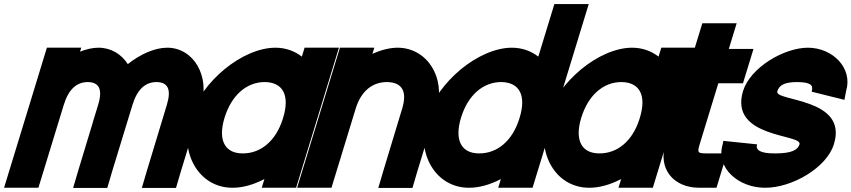

<svg xmlns="http://www.w3.org/2000/svg" viewBox="-25 -864 4213 950"><path d="M607.4 -546.8C668.7 -595.5 739.2 -627.5 802 -628C935 -628 1014 -484 970.5 -345L871.1 -20L845.8 66H676.8L701.8 -19L800.5 -345C824.3 -423 804.7 -457 750 -458C695.4 -458 654.9 -423.5 631 -346.7L630.5 -345L604.5 -260L531.1 -20L505.8 66H336.8L361.8 -19L434.8 -260H434.5L460.5 -345C484.3 -423 464.7 -457 410 -458C355 -458 314.3 -423 290.5 -345L264.5 -260L191.1 -20L165.1 65H-4.9L21.1 -20L94.5 -260L120.5 -345L181 -543L207 -628H377L371 -608.3C401.8 -620.7 432.7 -627.8 462 -628C525 -628 575.9 -595.7 607.4 -546.8Z M915.9 -281C970.3 -459 1172.7 -627 1337 -628C1388 -628 1432.7 -611.6 1468.5 -583.8L1482 -628H1652L1626 -543L1547 -284.5L1545.9 -281L1466.1 -20L1440.1 65H1270.1L1283.3 21.9C1230.9 49.3 1176.4 65.3 1125.1 65C960.1 65 862.1 -105 915.9 -281ZM1085.9 -281C1051.7 -169 1088.8 -104 1177.1 -105C1264.6 -105 1339.7 -165.8 1374.1 -275.2L1375.9 -281C1410.5 -394 1373.7 -457 1285 -458C1196 -458 1120.5 -394 1085.9 -281Z M1817.7 -597.5C1859.6 -616.6 1902.2 -627.7 1942 -628C2089 -628 2182.1 -478 2134.7 -326L2041.1 -20L2015.8 66H1846.8L1871.8 -19L1964.7 -326C1991.3 -413 1963.7 -457 1890 -458C1817 -458 1761.3 -413 1734.7 -326L1708.7 -241L1641.1 -20L1615.1 65H1445.1L1471.1 -20L1538.7 -241L1564.7 -326L1631 -543L1657 -628H1827Z M2086.2 -282C2140.3 -459 2342.7 -627 2507 -628C2558 -628 2602.7 -611.6 2638.5 -583.9L2692 -759L2718 -844H2888L2862 -759L2717.3 -285.5L2716.2 -282L2636.1 -20L2610.1 65H2440.1L2453.3 21.9C2400.9 49.3 2346.4 65.3 2295.1 65C2130.1 65 2032.1 -105 2086.2 -282ZM2256.2 -282C2221.7 -169 2258.8 -104 2347.1 -105C2434.6 -105 2509.7 -165.8 2544.4 -276.1L2546.2 -282C2580.5 -394 2543.7 -457 2455 -458C2366 -458 2290.5 -394 2256.2 -282Z M2680.9 -281C2735.3 -459 2937.7 -627 3102 -628C3153 -628 3197.7 -611.6 3233.5 -583.8L3247 -628H3417L3391 -543L3312 -284.5L3310.9 -281L3231.1 -20L3205.1 65H3035.1L3048.3 21.9C2995.9 49.3 2941.4 65.3 2890.1 65C2725.1 65 2627.1 -105 2680.9 -281ZM2850.9 -281C2816.7 -169 2853.8 -104 2942.1 -105C3029.6 -105 3104.7 -165.8 3139.1 -275.2L3140.9 -281C3175.5 -394 3138.7 -457 3050 -458C2961 -458 2885.5 -394 2850.9 -281Z M3529.2 -452 3437.5 -152C3424.1 -105 3424.1 -105 3487.1 -105H3572.1L3520.1 65H3435.1C3308.1 65 3230.3 -27 3267.2 -151L3267.5 -152L3359.2 -452H3281.2L3333.2 -622H3411.2L3424 -664L3450 -749H3620L3594 -664L3581.2 -622H3618.2H3703.2L3651.2 -452H3566.2Z M4161.3 -413 4153.1 -370 3992.3 -410 3991.3 -413C4000.4 -443 3985.7 -457 3920 -458C3855 -458 3830.1 -442 3821 -412C3805.4 -361 4173.8 -382 4100.9 -150C4065.4 -34 3892.8 66 3760.1 65C3629.1 65 3515.1 -33 3550.9 -150L3554.1 -167L3718.9 -150H3720.9C3712.6 -123 3733.8 -104 3812.1 -105C3891.1 -105 3922.3 -122 3930.6 -149L3930.9 -150C3946.8 -202 3581.7 -179 3651.3 -413C3686.4 -528 3850.7 -627 3972 -628C4095 -628 4196.1 -527 4161.3 -413Z"/></svg>

Font: Nordica Plus
Style: NordicaClassicBkObl
Weight: 900
Version: Version 1.01